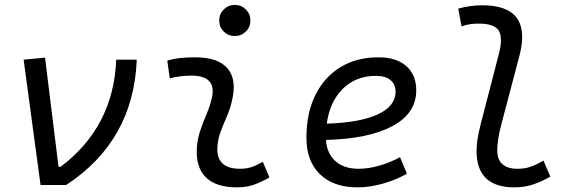

<svg xmlns="http://www.w3.org/2000/svg" viewBox="-20 -764 2384 793"><path d="M147.5 0 77.6 -517.6 166 -525.9 221.7 -75.2H230.5Q449.2 -240.2 460 -517.6H544.9Q531.7 -182.6 253.4 0Z M1065.4 -95.7 1092.8 -31.2Q1064 -14.2 1032 -2.2Q1000 9.8 958.5 9.8Q872.1 9.8 830.1 -31.7Q788.1 -73.2 793 -153.3Q795.4 -189.9 807.1 -224.6Q818.8 -259.3 832.8 -292Q846.7 -324.7 854 -355Q878.4 -451.7 770.5 -451.7Q724.1 -451.7 681.2 -440.4L670.9 -513.7Q699.7 -522 728.5 -524.7Q757.3 -527.3 786.1 -527.3Q880.9 -527.3 920.2 -481Q959.5 -434.6 937.5 -345.2Q929.2 -310.5 916 -280.5Q902.8 -250.5 891.6 -221.2Q880.4 -191.9 877.9 -157.7Q872.1 -66.9 971.2 -66.9Q997.6 -66.9 1017.8 -73.5Q1038.1 -80.1 1065.4 -95.7ZM949.7 -615.2Q922.9 -615.2 904.1 -633.8Q885.3 -652.3 885.3 -679.2Q885.3 -706.1 904.1 -724.9Q922.9 -743.7 949.7 -743.7Q976.6 -743.7 995.4 -724.9Q1014.2 -706.1 1014.2 -679.2Q1014.2 -652.3 995.4 -633.8Q976.6 -615.2 949.7 -615.2Z M1461.4 -66.9Q1500.5 -66.9 1545.7 -79.6Q1590.8 -92.3 1632.3 -114.7L1660.6 -46.4Q1613.3 -20 1559.8 -5.1Q1506.3 9.8 1457 9.8Q1357.4 9.8 1301.5 -44.4Q1245.6 -98.6 1245.6 -194.8Q1245.6 -296.4 1282.2 -370.8Q1318.8 -445.3 1385.7 -486.3Q1452.6 -527.3 1543 -527.3Q1616.7 -527.3 1658 -491.2Q1699.2 -455.1 1699.2 -390.6Q1699.2 -295.9 1600.8 -243.2Q1502.4 -190.4 1326.2 -186Q1330.1 -129.9 1365.5 -98.4Q1400.9 -66.9 1461.4 -66.9ZM1329.6 -253.4Q1465.3 -257.3 1539.6 -291.3Q1613.8 -325.2 1613.8 -385.7Q1613.8 -416 1592.8 -433.3Q1571.8 -450.7 1532.7 -450.7Q1450.2 -450.7 1396.2 -397.7Q1342.3 -344.7 1329.6 -253.4Z M2104 9.8Q1948.2 9.8 1948.2 -141.1Q1948.2 -159.7 1951.9 -186.8Q1955.6 -213.9 1966.3 -254.9L2040.5 -541.5Q2057.6 -606.9 2040.3 -636.7Q2022.9 -666.5 1956.1 -666.5Q1939 -666.5 1921.1 -664.1Q1903.3 -661.6 1886.2 -654.8L1872.6 -728.5Q1922.9 -742.2 1971.7 -742.2Q2179.7 -742.2 2125.5 -534.2L2051.8 -254.9Q2040.5 -211.9 2037.1 -185.8Q2033.7 -159.7 2033.7 -144.5Q2033.2 -66.9 2118.2 -66.9Q2146.5 -66.9 2170.4 -75Q2194.3 -83 2224.6 -100.6L2252.9 -34.7Q2219.7 -15.1 2183.6 -2.7Q2147.5 9.8 2104 9.8Z"/></svg>

Font: Cascadia Mono PL SemiLight
Style: Italic
Weight: 350
Italic angle: -10°
Monospace: yes
Designer: Aaron Bell
Foundry: Saja Typeworks
Version: Version 2404.023; ttfautohint (v1.8.4)